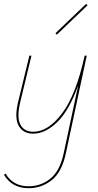

<svg xmlns="http://www.w3.org/2000/svg" viewBox="-20 -698 516 1007"><path d="M439 -670 278 -516 271 -524 432 -678ZM424 -406H435L325 108Q304 205 251 247Q198 289 130 289Q43 289 1 219L9 212Q48 279 130 279Q194 279 244 239Q294 199 314 106L390 -250Q343 -119 280.5 -58Q218 3 154 3Q101 3 78 -38.5Q55 -80 75 -163L134 -406H145L86 -162Q67 -82 87 -44.5Q107 -7 155 -7Q233 -7 306 -104Q379 -201 424 -406Z"/></svg>

Font: EauTestInfant Hairline
Style: Italic
Weight: 250
Italic angle: -12°
Designer: Christian Thalmann (Catharsis Fonts)
Version: Version 0.001;PS 000.001;hotconv 1.0.88;makeotf.lib2.5.64775